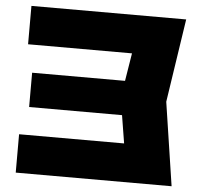

<svg xmlns="http://www.w3.org/2000/svg" viewBox="-53 -805 902 860"><g transform="rotate(5 398.0 -375.0)"><path d="M633.6 -452.1V-297.9H83V-452.1ZM536.6 -673.6 622.4 -577.5H53.8V-750H749.6L692.8 -375L749.6 0H48.8V-172.5H622.4L536.6 -76.4L488.2 -375Z"/></g></svg>

Font: Unbounded Variable
Style: Regular
Weight: 400
Designer: Luke Prowse, Jean-Baptiste Morizot, Fátima Lázaro, Florian Runge
Foundry: NaN
Version: Version 1.600;FEAKit 1.0